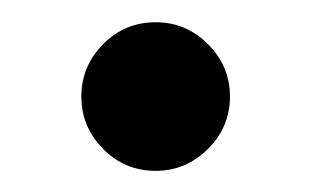

<svg xmlns="http://www.w3.org/2000/svg" viewBox="-20 -146 287 177"><path d="M55 -57Q55 -85 75 -105.2Q95 -125.5 123.5 -125.5Q151.5 -125.5 171.8 -105.2Q192 -85 192 -57Q192 -29 171.8 -8.8Q151.5 11.5 123.5 11.5Q95 11.5 75 -8.8Q55 -29 55 -57Z"/></svg>

Font: Besley Medium
Style: Regular
Weight: 500
Designer: Owen Earl
Foundry: indestructible type*
Version: Version 2.001; ttfautohint (v1.8.3)